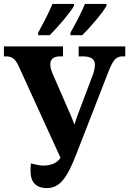

<svg xmlns="http://www.w3.org/2000/svg" viewBox="-21 -951 660 981"><path d="M339 -784V-771H399C439 -810 504 -886 523 -921V-931H413C395 -886 365 -830 339 -784ZM174 -784V-771H233C272 -810 338 -886 357 -921V-931H247C229 -886 199 -830 174 -784ZM217 10C284 10 321 -39 370 -166L532 -582C557 -646 572 -663 606 -663H619V-714H381V-663H400C439 -663 464 -652 464 -622C464 -608 461 -588 452 -565L373 -356C367 -339 363 -327 359 -314C354 -329 348 -344 340 -363L248 -574C241 -591 236 -607 236 -622C236 -650 254 -663 286 -663H301V-714H-1V-663H8C44 -663 59 -648 78 -605L288 -145C271 -117 238 -105 201 -105C182 -105 160 -110 137 -116C135 -101 135 -87 135 -77C135 -11 173 10 217 10Z"/></svg>

Font: Noto Serif Condensed
Style: Bold
Weight: 700
Width: 3
Designer: Monotype Design Team
Foundry: Monotype Imaging Inc.
Version: Version 2.015